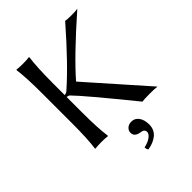

<svg xmlns="http://www.w3.org/2000/svg" viewBox="-244 -771 1118 1118"><g transform="rotate(-45 314.5 -212.0)"><path d="M355 39.1Q382.8 39.1 399.9 62.5Q417 85.9 417 125Q417 167 387.5 191.9Q357.9 216.8 311 224.1Q303.2 216.3 303.2 200.2Q338.4 192.4 358.2 177.2Q377.9 162.1 377.9 147Q377.9 124 347.2 121.1Q305.2 114.3 305.2 82Q305.2 64 319.1 51.5Q333 39.1 355 39.1ZM104 -444.8Q104 -573.7 94.2 -645L96.2 -647.9Q114.3 -645 147.2 -645Q180.2 -645 198.2 -647.9L200.2 -645Q190.4 -579.1 189.9 -444.8V-344.2Q203.1 -345.7 211.9 -353Q329.1 -455.1 497.1 -647.9Q510.3 -645 545.9 -645Q581.1 -645 597.2 -647.9Q391.1 -466.8 293 -354V-352.1L606.9 2.9Q587.9 0 544.9 0Q500 0 482.9 2.9Q263.7 -267.1 209 -321.8Q206.5 -323.7 202.9 -325.2Q199.2 -326.7 196 -327.4Q192.9 -328.1 189.9 -328.6V-200.2Q189.9 -71.3 200.2 0L198.2 2.9Q180.2 0 147 0Q113.8 0 96.2 2.9L94.2 0Q104 -67.9 104 -200.2Z"/></g></svg>

Font: Biolilbert
Style: Regular
Weight: 400
Designer: Philipp H. Poll
Foundry: Philipp H. Poll
Version: Version 1.1.0